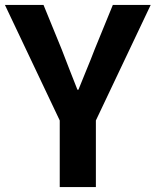

<svg xmlns="http://www.w3.org/2000/svg" viewBox="-26 -761 633 781"><path d="M217 0V-271L-6 -741H151L225 -560Q241 -518 256.5 -478.5Q272 -439 289 -396H293Q310 -439 326.5 -478.5Q343 -518 359 -560L433 -741H587L364 -271V0Z"/></svg>

Font: Noto Sans HK Thin
Style: Bold
Weight: 700
Version: Version 2.004-H2;hotconv 1.0.118;makeotfexe 2.5.65603